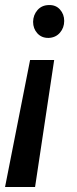

<svg xmlns="http://www.w3.org/2000/svg" viewBox="-37 -558 303 756"><path d="M-17.1 178.2 81.5 -321.8H176.3L101.1 178.2ZM215.8 -475.6Q215.8 -448.7 199 -429.2Q182.1 -409.7 154.3 -408.7Q127 -408.2 110.1 -426.8Q93.3 -445.3 93.3 -472.2Q93.8 -499 110.6 -518.3Q127.4 -537.6 155.3 -538.1Q182.6 -539.1 199.2 -520.5Q215.8 -502 215.8 -475.6Z"/></svg>

Font: Roboto Condensed Medium
Style: Italic
Weight: 500
Italic angle: -12°
Designer: Christian Robertson
Foundry: Google
Version: Version 3.0; 2020